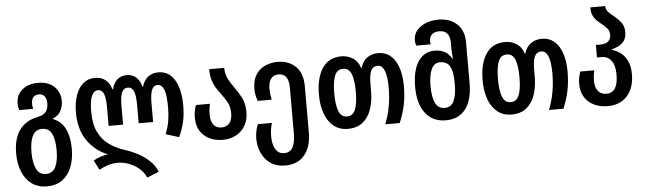

<svg xmlns="http://www.w3.org/2000/svg" viewBox="-57 -1002 4990 1484"><g transform="rotate(-5 2438.0 -260.0)"><path d="M253 250Q184 250 136 214.5Q88 179 63 117.5Q38 56 38 -22Q38 -141 88 -207Q138 -273 227 -290Q277 -300 294.5 -326Q312 -352 312 -393Q312 -423 297 -443.5Q282 -464 253 -464Q224 -464 209 -446Q194 -428 194 -396Q194 -377 199 -356H91Q83 -382 83 -408Q83 -473 129.5 -513Q176 -553 253 -553Q335 -553 380 -508.5Q425 -464 425 -397Q425 -359 407.5 -323Q390 -287 345 -268V-264Q409 -240 439.5 -177Q470 -114 470 -22Q470 55 446.5 116.5Q423 178 375 214Q327 250 253 250ZM255 154Q306 154 329 108Q352 62 352 -22Q352 -106 329 -151Q306 -196 254 -196Q203 -196 180 -151Q157 -106 157 -22Q157 61 180.5 107.5Q204 154 255 154Z M1032 250Q1012 206 976.5 176.5Q941 147 898.5 131.5Q856 116 815 116Q773 116 735 128.5Q697 141 669 158L631 83Q651 70 681.5 59Q712 48 739 46V42Q646 5 586 -81Q526 -167 526 -298Q526 -374 546 -431.5Q566 -489 603.5 -521Q641 -553 695 -553Q745 -553 777 -527Q809 -501 823 -453H827Q839 -501 868.5 -527Q898 -553 942 -553Q985 -553 1014.5 -527Q1044 -501 1056 -453H1060Q1074 -501 1106.5 -527Q1139 -553 1187 -553Q1269 -553 1313 -479.5Q1357 -406 1357 -279Q1357 -215 1345 -158Q1333 -101 1304 -40L1202 -72Q1223 -123 1231 -173Q1239 -223 1239 -277Q1239 -370 1223 -413Q1207 -456 1172 -456Q1142 -456 1128 -423Q1114 -390 1114 -320V-174H1002V-321Q1002 -390 988 -423Q974 -456 942 -456Q910 -456 895.5 -423.5Q881 -391 881 -321V-174H769V-320Q769 -389 755.5 -422.5Q742 -456 711 -456Q644 -456 644 -294Q644 -198 675 -135.5Q706 -73 758 -36.5Q810 0 874 21Q928 38 978 64.5Q1028 91 1066 127.5Q1104 164 1124 212Z M1639 10Q1551 10 1494.5 -40Q1438 -90 1438 -180Q1438 -209 1442.5 -230.5Q1447 -252 1455 -276H1564Q1559 -256 1556.5 -236Q1554 -216 1554 -191Q1554 -143 1575 -114.5Q1596 -86 1637 -86Q1677 -86 1699 -112.5Q1721 -139 1721 -189Q1721 -239 1703 -272Q1685 -305 1661 -337Q1642 -362 1623.5 -390Q1605 -418 1593 -455Q1581 -492 1581 -543H1698Q1698 -494 1717 -457.5Q1736 -421 1761 -387Q1790 -348 1814.5 -302Q1839 -256 1839 -187Q1839 -126 1812.5 -81.5Q1786 -37 1741 -13.5Q1696 10 1639 10Z M2103 250Q2035 250 1989.5 218.5Q1944 187 1920.5 135.5Q1897 84 1897 26Q1897 -9 1903.5 -37.5Q1910 -66 1919 -87H2028Q2023 -71 2018 -44.5Q2013 -18 2013 17Q2013 53 2022 84Q2031 115 2050.5 134.5Q2070 154 2102 154Q2149 154 2169.5 116Q2190 78 2190 6V-348Q2190 -456 2112 -456Q2073 -456 2052.5 -429Q2032 -402 2032 -355Q2032 -310 2042 -266H1933Q1925 -291 1920.5 -312.5Q1916 -334 1916 -363Q1916 -425 1941.5 -467.5Q1967 -510 2011.5 -531.5Q2056 -553 2112 -553Q2199 -553 2252.5 -500.5Q2306 -448 2306 -349V8Q2306 122 2253 186Q2200 250 2103 250Z M2610 10Q2545 10 2500 -26Q2455 -62 2432 -125.5Q2409 -189 2409 -272Q2409 -402 2459 -477.5Q2509 -553 2608 -553Q2656 -553 2696 -527.5Q2736 -502 2752 -450H2756Q2771 -502 2807 -527.5Q2843 -553 2892 -553Q2976 -553 3022.5 -480Q3069 -407 3069 -281Q3069 -204 3055.5 -137.5Q3042 -71 3012 0H2900Q2926 -65 2938.5 -135Q2951 -205 2951 -278Q2951 -456 2880 -456Q2845 -456 2829 -424.5Q2813 -393 2813 -320V-269Q2813 -188 2791.5 -125Q2770 -62 2725 -26Q2680 10 2610 10ZM2612 -86Q2657 -86 2676 -133.5Q2695 -181 2695 -272Q2695 -363 2676 -409.5Q2657 -456 2612 -456Q2566 -456 2547 -409.5Q2528 -363 2528 -272Q2528 -182 2547 -134Q2566 -86 2612 -86Z M3370 10Q3267 10 3211 -64Q3155 -138 3155 -266Q3155 -396 3201.5 -465Q3248 -534 3329 -534Q3373 -534 3406 -516.5Q3439 -499 3460 -461H3465Q3463 -484 3461.5 -503.5Q3460 -523 3460 -541V-585Q3460 -630 3440 -655Q3420 -680 3378 -680Q3342 -680 3321.5 -662Q3301 -644 3301 -610Q3301 -598 3303 -585H3191Q3184 -609 3184 -627Q3184 -670 3210 -702Q3236 -734 3280 -752Q3324 -770 3379 -770Q3469 -770 3523 -719Q3577 -668 3577 -578V-265Q3577 -129 3523 -59.5Q3469 10 3370 10ZM3369 -86Q3418 -86 3440 -130.5Q3462 -175 3462 -256V-281Q3462 -359 3439.5 -400Q3417 -441 3363 -441Q3318 -441 3296 -394.5Q3274 -348 3274 -265Q3274 -180 3296 -133Q3318 -86 3369 -86Z M3880 10Q3815 10 3770 -26Q3725 -62 3702 -125.5Q3679 -189 3679 -272Q3679 -402 3729 -477.5Q3779 -553 3878 -553Q3926 -553 3966 -527.5Q4006 -502 4022 -450H4026Q4041 -502 4077 -527.5Q4113 -553 4162 -553Q4246 -553 4292.5 -480Q4339 -407 4339 -281Q4339 -204 4325.5 -137.5Q4312 -71 4282 0H4170Q4196 -65 4208.5 -135Q4221 -205 4221 -278Q4221 -456 4150 -456Q4115 -456 4099 -424.5Q4083 -393 4083 -320V-269Q4083 -188 4061.5 -125Q4040 -62 3995 -26Q3950 10 3880 10ZM3882 -86Q3927 -86 3946 -133.5Q3965 -181 3965 -272Q3965 -363 3946 -409.5Q3927 -456 3882 -456Q3836 -456 3817 -409.5Q3798 -363 3798 -272Q3798 -182 3817 -134Q3836 -86 3882 -86Z M4625 10Q4566 10 4519.5 -12.5Q4473 -35 4446.5 -77.5Q4420 -120 4420 -180Q4420 -208 4424.5 -229.5Q4429 -251 4437 -275H4545Q4541 -255 4538.5 -235Q4536 -215 4536 -191Q4536 -143 4559 -114.5Q4582 -86 4625 -86Q4714 -86 4714 -228Q4714 -298 4686.5 -335Q4659 -372 4609 -372H4575V-469H4608Q4653 -469 4672.5 -488Q4692 -507 4692 -537Q4692 -568 4674.5 -588Q4657 -608 4634 -626Q4615 -641 4597 -658.5Q4579 -676 4568 -700.5Q4557 -725 4557 -762H4673Q4673 -735 4691 -716Q4709 -697 4735 -677Q4763 -655 4786.5 -625Q4810 -595 4810 -547Q4810 -496 4779 -466.5Q4748 -437 4693 -424V-421Q4729 -412 4761 -388Q4793 -364 4813 -322.5Q4833 -281 4833 -222Q4833 -114 4777.5 -52Q4722 10 4625 10Z"/></g></svg>

Font: Noto Sans Georgian Condensed SemiBold
Style: Regular
Weight: 600
Width: 3
Designer: Monotype Design Team, Akaki Razmadze
Foundry: Google LLC
Version: Version 2.005; ttfautohint (v1.8.4.7-5d5b)